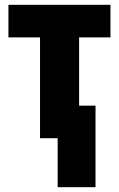

<svg xmlns="http://www.w3.org/2000/svg" viewBox="-20 -573 493 796"><path d="M438 -553V-418H308V-135H376V203H219V0H146V-418H15V-553Z"/></svg>

Font: Noto Sans ExtraCondensed Black
Style: Regular
Weight: 900
Width: 2
Designer: Monotype Design Team
Foundry: Monotype Imaging Inc.
Version: Version 2.013; ttfautohint (v1.8.4.7-5d5b)